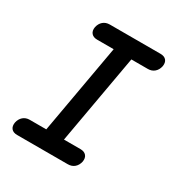

<svg xmlns="http://www.w3.org/2000/svg" viewBox="-170 -858 939 987"><g transform="rotate(30 300.0 -365.0)"><path d="M290 -100H388Q411 -100 422.5 -86.5Q434 -73 430 -50Q425 -27 409.5 -13.5Q394 0 370 0H70Q46 0 35 -13.5Q24 -27 28 -50Q33 -73 48.5 -86.5Q64 -100 87 -100H185L279 -630H181Q158 -630 146.5 -643.5Q135 -657 139 -680Q144 -703 159.5 -716.5Q175 -730 199 -730H499Q523 -730 534 -716.5Q545 -703 541 -680Q536 -657 520.5 -643.5Q505 -630 482 -630H384Z"/></g></svg>

Font: Maple Mono NL Medium
Style: Italic
Weight: 500
Italic angle: -10°
Monospace: yes
Designer: subframe7536
Version: Version 7.000